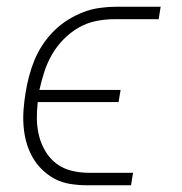

<svg xmlns="http://www.w3.org/2000/svg" viewBox="-20 -550 540 570"><path d="M238 0Q213 0 188 -4Q163 -8 142.5 -19Q122 -30 105 -46.5Q88 -63 76.5 -83.5Q65 -104 58.5 -127Q52 -150 50 -175Q48 -200 50 -225.5Q52 -251 56 -275Q60 -300 66.5 -324.5Q73 -349 82.5 -372Q92 -395 106.5 -417Q121 -439 140 -458Q159 -477 181.5 -491Q204 -505 227.5 -514Q251 -523 276 -526.5Q301 -530 325 -530H457L451 -493H319Q292 -493 265 -487.5Q238 -482 213.5 -468Q189 -454 168.5 -433Q148 -412 134 -387.5Q120 -363 111.5 -336.5Q103 -310 97 -283H338L332 -247H92Q89 -221 89.5 -195Q90 -169 96.5 -144.5Q103 -120 116 -99Q129 -78 148.5 -63.5Q168 -49 193 -43Q218 -37 244 -37H375L369 0Z"/></svg>

Font: Iosevka Slab Extralight
Style: Italic
Weight: 200
Italic angle: -9°
Monospace: yes
Designer: Belleve Invis
Foundry: Belleve Invis
Version: Version 11.1.1; ttfautohint (v1.8.3)